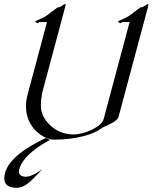

<svg xmlns="http://www.w3.org/2000/svg" viewBox="-90 -667 729 917"><path d="M90 164.4 112.4 141C104.9 146.5 61.7 177.1 34.3 177.1C16.2 177.1 -6 170.8 1.7 142C16.8 85.7 81.7 36.6 148.8 1.4L129.3 -7.9C36.2 35.8 -47.7 91.6 -65.8 159.1C-75.2 193.9 -71.3 229.9 -8.6 229.9C34.6 229.9 73.2 180.5 90 164.4ZM221.5 -647.5C216.1 -647.5 207.5 -640.6 201.5 -636.7C194.9 -631.8 184.5 -631.3 184.5 -631.3L133.1 -592.8C109.1 -576.2 79.8 -568.8 78.5 -564C77.5 -560.1 88.3 -556.6 91.2 -556.6C94.6 -556.6 97.4 -561.5 97.4 -561.5H134.5L41.9 -215.8C36.4 -195.5 34 -176.6 34 -159C34 -54.4 120.5 0 168.1 0C276.5 0 359.4 -26.9 391.6 -52.2C409.7 -66.9 468.7 -81.1 476.4 -109.9L613.8 -622.6C617.4 -636 619 -642.3 619 -645.2C619 -647 618.4 -647.5 617 -647.5C611.6 -647.5 603.1 -641.1 597.1 -636.7C590.4 -631.8 580 -631.3 580 -631.3L528.6 -592.8C507 -577.6 475.7 -568.4 474.2 -564.5C472.5 -560.1 483.8 -556.6 486.7 -556.6C490.1 -556.6 492.9 -561.5 492.9 -561.5H529L404.9 -98.1C394.7 -60.1 312.5 -24.9 260.7 -24.9C197.8 -24.9 155.4 -56.2 127.8 -93.7C112.9 -116 105.2 -134.6 105.2 -165C105.2 -180.7 107.2 -199.5 111.4 -223.6L218.3 -622.6C224.3 -645 224.9 -647.5 221.5 -647.5Z"/></svg>

Font: Pierce
Style: Oblique
Weight: 400
Italic angle: -15°
Version: Version 0.2.0